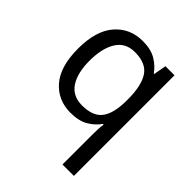

<svg xmlns="http://www.w3.org/2000/svg" viewBox="-216 -677 1047 1047"><g transform="rotate(45 307.5 -153.0)"><path d="M442 11Q442 -7 443 -31Q444 -55 447 -72H441Q418 -38 377.5 -14Q337 10 273 10Q176 10 115.5 -59.5Q55 -129 55 -267Q55 -405 116.5 -475.5Q178 -546 276 -546Q339 -546 379 -522Q419 -498 443 -463H447L460 -536H530V240H442ZM290 -63Q373 -63 407.5 -108.5Q442 -154 443 -248V-266Q443 -368 409 -420.5Q375 -473 288 -473Q216 -473 181 -416.5Q146 -360 146 -265Q146 -170 181.5 -116.5Q217 -63 290 -63Z"/></g></svg>

Font: Noto Sans Test
Style: Regular
Weight: 400
Version: Version 1.002; ttfautohint (v1.8.4.7-5d5b)